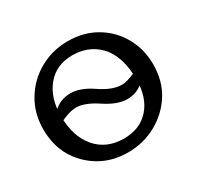

<svg xmlns="http://www.w3.org/2000/svg" viewBox="-143 -829 1040 1007"><g transform="rotate(-30 377.5 -325.0)"><path d="M361.8 6.8Q267.1 6.8 193.6 -36.6Q120.1 -80.1 78.1 -151.9Q36.1 -223.6 36.1 -320.3Q36.1 -417 82.5 -493.4Q128.9 -569.8 206.5 -613.5Q284.2 -657.2 377.9 -657.2Q473.6 -657.2 547.6 -613.5Q621.6 -569.8 663.8 -495.1Q706.1 -420.4 706.1 -329.1Q706.1 -227.5 659.4 -153.8Q612.8 -80.1 534.7 -36.6Q456.5 6.8 361.8 6.8ZM379.9 -66.9Q477.1 -66.9 533.7 -130.6Q590.3 -194.3 590.3 -304.2Q590.3 -388.2 564.9 -449.7Q539.6 -511.2 486.3 -546.1Q433.1 -581.1 360.8 -581.1Q264.2 -581.1 207.5 -513.2Q150.9 -445.3 150.9 -335.4Q150.9 -211.4 212.6 -139.2Q274.4 -66.9 379.9 -66.9ZM498.5 -237.3Q439 -237.3 366.5 -285.6Q293.9 -334 241.7 -334Q189.9 -334 104.5 -284.7Q104.5 -330.6 148.2 -372.1Q191.9 -413.6 253.4 -413.6Q313 -413.6 383.5 -365.2Q454.1 -316.9 511.2 -316.9Q558.6 -316.9 641.6 -366.2Q641.6 -320.3 600.8 -278.8Q560.1 -237.3 498.5 -237.3Z"/></g></svg>

Font: Bainsley
Style: Regular
Weight: 400
Designer: Paul James MIller
Foundry: High-Logic / Made with FontCreator
Version: Version 1.411;March 28, 2021;FontCreator 13.0.0.2683 64-bit